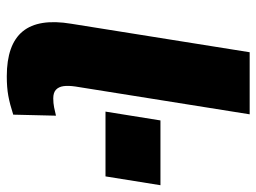

<svg xmlns="http://www.w3.org/2000/svg" viewBox="-115 -630 756 566"><g transform="rotate(90 263.0 -347.0)"><path d="M205 11Q111 11 72.5 -36Q34 -83 50 -179L134 -705H317L235 -191Q232 -170 234 -156Q236 -142 244.5 -134Q253 -126 270 -126Q284 -126 296.5 -128.5Q309 -131 321 -134L318 -8Q287 2 262.5 6.5Q238 11 205 11ZM309 -280 335 -442H526L500 -280Z"/></g></svg>

Font: Nunito Sans 7pt SemiCondensed Black
Style: Italic
Weight: 900
Width: 4
Italic angle: -9°
Designer: Vernon Adams
Foundry: Vernon Adams
Version: Version 3.101;gftools[0.9.27]